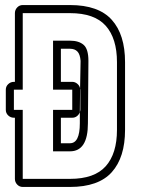

<svg xmlns="http://www.w3.org/2000/svg" viewBox="-20 -740 580 760"><path d="M475 -226Q475 -117 422.5 -58.5Q370 0 257 0H70Q57 0 48 -9.5Q39 -19 39 -32V-274H35Q22 -274 12.5 -283Q3 -292 3 -305V-385Q3 -398 12.5 -407Q22 -416 35 -416H39V-688Q39 -701 48 -710.5Q57 -720 70 -720H257Q370 -720 422.5 -661.5Q475 -603 475 -494ZM443 -494Q443 -588 398.5 -638Q354 -688 257 -688H70V-385H35V-305H70V-32H257Q354 -32 398.5 -82Q443 -132 443 -226ZM190 -305H266V-385H190V-579H257Q292 -579 311 -562.5Q330 -546 330 -499L328 -252Q328 -141 257 -141H190ZM266 -416Q277 -416 286 -408.5Q295 -401 297 -390L299 -499Q297 -525 286.5 -536Q276 -547 257 -547H221V-416ZM221 -173H257Q296 -173 296 -252V-296Q293 -287 285 -280.5Q277 -274 266 -274H221ZM298 -385Q298 -388 297 -390L296 -296Q298 -302 298 -305Z"/></svg>

Font: Lichte PostBus
Style: Regular
Weight: 400
Designer: Peter Wiegel
Version: Version 1.001